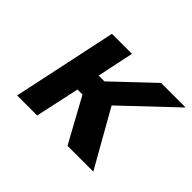

<svg xmlns="http://www.w3.org/2000/svg" viewBox="-110 -684 868 868"><g transform="rotate(45 323.5 -250.0)"><path d="M176 -500 70 0H198L244 -212H276L392 0H557L404 -270L647 -500H490L304 -324H267L304 -500Z"/></g></svg>

Font: LT Wave Mono Bold
Style: Italic
Weight: 700
Designer: Daniel Lyons
Version: Version 2.5 (Glyphs App)